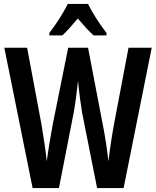

<svg xmlns="http://www.w3.org/2000/svg" viewBox="-20 -957 794 977"><path d="M752 -714 609 0H474L398 -383Q393 -412 387.5 -453Q382 -494 377 -545Q373 -509 367.5 -465.5Q362 -422 355 -384L280 0H146L2 -714H118L191 -324Q199 -277 206.5 -226Q214 -175 218 -136Q224 -183 232.5 -233.5Q241 -284 248 -322L327 -714H428L503 -323Q511 -284 518.5 -235Q526 -186 532 -136Q537 -182 544.5 -231.5Q552 -281 560 -324L634 -714ZM428 -937Q444 -904 469.5 -864Q495 -824 522 -789V-777H456Q437 -794 417.5 -815.5Q398 -837 376 -863Q354 -837 333.5 -814Q313 -791 297 -777H231V-789Q247 -810 265.5 -837Q284 -864 299.5 -890.5Q315 -917 325 -937Z"/></svg>

Font: Noto Sans Ethiopic ExtraCondensed SemiBold
Style: Regular
Weight: 600
Width: 2
Designer: Monotype Design Team
Foundry: Monotype Imaging Inc.
Version: Version 2.102; ttfautohint (v1.8.4.7-5d5b)